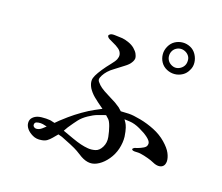

<svg xmlns="http://www.w3.org/2000/svg" viewBox="-107 -866 1213 1048"><g transform="rotate(15 500.0 -342.0)"><path d="M572 -275Q593 -275 618 -273.5Q643 -272 685.5 -260Q728 -248 768 -227.5Q808 -207 837 -177Q866 -147 876.5 -122Q887 -97 886 -76Q884 -57 875 -49Q867 -41 853.5 -40Q840 -39 824 -46L798 -59Q782 -66 757 -74Q732 -82 715.5 -82Q699 -82 692.5 -84.5Q686 -87 686 -91.5Q686 -96 694 -100Q697 -102 704 -103Q711 -104 729.5 -110.5Q748 -117 756 -124.5Q764 -132 764 -146Q763 -159 744 -176.5Q725 -194 693 -212Q662 -230 633 -234L603 -238Q608 -229 612.5 -221Q617 -213 621.5 -195.5Q626 -178 628 -146Q629 -113 617 -76Q605 -41 582 -13.5Q559 14 532.5 28.5Q506 43 482 41Q457 39 430 21L396 -4Q382 -14 350.5 -30.5Q319 -47 298 -57L276 -65Q263 -52 250.5 -39.5Q238 -27 225.5 -19.5Q213 -12 195 -11Q166 -8 144 -21Q122 -34 111 -50Q100 -66 100 -83Q100 -102 112.5 -113.5Q125 -125 142.5 -129Q160 -133 189 -131Q215 -129 223 -125L239 -120Q251 -130 261 -138.5Q271 -147 301.5 -169Q332 -191 367 -211.5Q402 -232 432 -245L472 -262Q435 -293 415.5 -312.5Q396 -332 384 -355Q373 -379 375 -398Q376 -410 385.5 -426.5Q395 -443 413.5 -466Q432 -489 453 -510.5Q474 -532 480.5 -545.5Q487 -559 486 -571Q484 -589 469.5 -602Q455 -615 431.5 -627.5Q408 -640 403 -646.5Q398 -653 399 -657Q400 -661 407 -665Q414 -670 433 -668Q462 -665 477 -662.5Q492 -660 513.5 -650.5Q535 -641 549 -626.5Q563 -612 568 -600Q574 -586 574 -576Q573 -563 563 -550Q553 -535 528 -520L479 -489Q457 -476 443.5 -463Q430 -450 421 -436Q412 -422 411.5 -413Q411 -404 419 -395Q426 -384 440.5 -371.5Q455 -359 485.5 -340.5Q516 -322 529 -313Q543 -303 555 -293L572 -275ZM203 -90Q192 -94 180 -97Q168 -100 154.5 -99Q141 -98 136 -92.5Q131 -87 132 -79Q133 -71 142 -66Q151 -61 167 -66Q175 -69 182 -74ZM500 -234Q479 -229 455.5 -222.5Q432 -216 403.5 -200Q375 -184 357.5 -165Q340 -146 315 -115L299 -92Q329 -78 358.5 -64.5Q388 -51 409 -44Q430 -37 450.5 -33.5Q471 -30 493 -34.5Q515 -39 530.5 -64.5Q546 -90 542.5 -122Q539 -154 532 -180.5Q525 -207 516 -217L500 -234ZM880 -592Q868 -570 848 -559Q826 -547 802.5 -547Q779 -547 757.5 -558.5Q736 -570 724.5 -590.5Q713 -611 713 -636Q713 -659 725.5 -681Q738 -703 758.5 -714Q779 -725 803 -725Q825 -725 846 -714Q867 -703 879 -681Q891 -659 891.5 -635Q892 -611 880 -592ZM854 -636Q855 -650 848 -662Q840 -675 827 -682Q814 -689 800.5 -689Q787 -689 774.5 -682Q762 -675 755 -662.5Q748 -650 748 -635.5Q748 -621 755 -609Q761 -598 774 -590Q787 -582 800.5 -582Q814 -582 827 -589.5Q840 -597 847 -609Q854 -621 854 -636Z"/></g></svg>

Font: ChillKai
Style: Regular
Weight: 400
Designer: ChillType
Foundry: 寒蝉字型
Version: Version 2.000